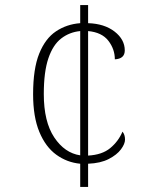

<svg xmlns="http://www.w3.org/2000/svg" viewBox="-20 -734 599 754"><path d="M295 -91Q243 -96 201 -126.5Q159 -157 134.5 -216Q110 -275 110 -364Q110 -464 134 -523.5Q158 -583 200 -611Q242 -639 295 -643V-714H326V-643Q390 -641 430 -610Q470 -579 470 -536Q470 -503 431 -501Q431 -541 405.5 -574Q380 -607 326 -612V-123Q381 -126 413 -152.5Q445 -179 461 -217Q471 -205 471 -186Q471 -169 455 -147.5Q439 -126 407 -109.5Q375 -93 326 -91V0H295ZM295 -612Q253 -608 220.5 -583Q188 -558 170 -505Q152 -452 152 -365Q152 -256 193 -194.5Q234 -133 295 -124Z"/></svg>

Font: Noto Serif Malayalam ExtraLight
Style: Regular
Weight: 200
Designer: Indian type Foundry, Jelle Bosma, Monotype Design Team
Foundry: Monotype Imaging Inc.
Version: Version 2.104; ttfautohint (v1.8.4.7-5d5b)